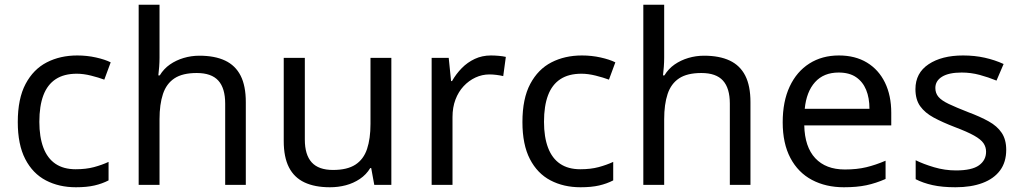

<svg xmlns="http://www.w3.org/2000/svg" viewBox="-20 -780 4310 810"><path d="M300 10Q229 10 173.5 -19Q118 -48 86.5 -109Q55 -170 55 -265Q55 -364 88 -426Q121 -488 177.5 -517Q234 -546 306 -546Q347 -546 385 -537.5Q423 -529 447 -517L420 -444Q396 -453 364 -461Q332 -469 304 -469Q250 -469 215 -446Q180 -423 163 -378Q146 -333 146 -266Q146 -202 163 -157Q180 -112 214 -89Q248 -66 299 -66Q343 -66 376.5 -75Q410 -84 438 -97V-19Q411 -5 378.5 2.5Q346 10 300 10Z M653 -537Q653 -518 651.5 -498Q650 -478 648 -462H654Q671 -490 697 -508Q723 -526 755 -535.5Q787 -545 821 -545Q886 -545 929.5 -524.5Q973 -504 995 -461Q1017 -418 1017 -349V0H930V-343Q930 -408 901 -440Q872 -472 810 -472Q750 -472 716 -449.5Q682 -427 667.5 -383.5Q653 -340 653 -277V0H565V-760H653Z M1631 -536V0H1559L1546 -71H1542Q1525 -43 1498 -25Q1471 -7 1439 1.5Q1407 10 1372 10Q1308 10 1264.5 -10.5Q1221 -31 1199 -74Q1177 -117 1177 -185V-536H1266V-191Q1266 -127 1295 -95Q1324 -63 1385 -63Q1445 -63 1479.5 -85.5Q1514 -108 1528.5 -151.5Q1543 -195 1543 -257V-536Z M2051 -546Q2066 -546 2083.5 -544.5Q2101 -543 2114 -540L2103 -459Q2090 -462 2074.5 -464Q2059 -466 2045 -466Q2014 -466 1986 -453Q1958 -440 1936 -416.5Q1914 -393 1901.5 -360Q1889 -327 1889 -286V0H1801V-536H1873L1883 -438H1887Q1904 -468 1928 -492.5Q1952 -517 1983 -531.5Q2014 -546 2051 -546Z M2429 10Q2358 10 2302.5 -19Q2247 -48 2215.5 -109Q2184 -170 2184 -265Q2184 -364 2217 -426Q2250 -488 2306.5 -517Q2363 -546 2435 -546Q2476 -546 2514 -537.5Q2552 -529 2576 -517L2549 -444Q2525 -453 2493 -461Q2461 -469 2433 -469Q2379 -469 2344 -446Q2309 -423 2292 -378Q2275 -333 2275 -266Q2275 -202 2292 -157Q2309 -112 2343 -89Q2377 -66 2428 -66Q2472 -66 2505.5 -75Q2539 -84 2567 -97V-19Q2540 -5 2507.5 2.5Q2475 10 2429 10Z M2782 -537Q2782 -518 2780.5 -498Q2779 -478 2777 -462H2783Q2800 -490 2826 -508Q2852 -526 2884 -535.5Q2916 -545 2950 -545Q3015 -545 3058.5 -524.5Q3102 -504 3124 -461Q3146 -418 3146 -349V0H3059V-343Q3059 -408 3030 -440Q3001 -472 2939 -472Q2879 -472 2845 -449.5Q2811 -427 2796.5 -383.5Q2782 -340 2782 -277V0H2694V-760H2782Z M3519 -546Q3588 -546 3637.5 -516Q3687 -486 3713.5 -431.5Q3740 -377 3740 -304V-251H3373Q3375 -160 3419.5 -112.5Q3464 -65 3544 -65Q3595 -65 3634.5 -74.5Q3674 -84 3716 -102V-25Q3675 -7 3635 1.5Q3595 10 3540 10Q3464 10 3405.5 -21Q3347 -52 3314.5 -113.5Q3282 -175 3282 -264Q3282 -352 3311.5 -415Q3341 -478 3394.5 -512Q3448 -546 3519 -546ZM3518 -474Q3455 -474 3418.5 -433.5Q3382 -393 3375 -321H3648Q3648 -367 3634 -401Q3620 -435 3591.5 -454.5Q3563 -474 3518 -474Z M4225 -148Q4225 -96 4199 -61Q4173 -26 4125 -8Q4077 10 4011 10Q3955 10 3914.5 1Q3874 -8 3843 -24V-104Q3875 -88 3920.5 -74.5Q3966 -61 4013 -61Q4080 -61 4110 -82.5Q4140 -104 4140 -140Q4140 -160 4129 -176Q4118 -192 4089.5 -208Q4061 -224 4008 -244Q3956 -264 3919 -284Q3882 -304 3862 -332Q3842 -360 3842 -404Q3842 -472 3897.5 -509Q3953 -546 4043 -546Q4092 -546 4134.5 -536.5Q4177 -527 4214 -510L4184 -440Q4150 -454 4113 -464Q4076 -474 4037 -474Q3983 -474 3954.5 -456.5Q3926 -439 3926 -409Q3926 -387 3939 -371.5Q3952 -356 3982.5 -341.5Q4013 -327 4064 -307Q4115 -288 4151 -268Q4187 -248 4206 -219.5Q4225 -191 4225 -148Z"/></svg>

Font: Noto Sans Malayalam
Style: Regular
Weight: 400
Designer: Jelle Bosma - Monotype Design Team
Foundry: Monotype Imaging Inc.
Version: Version 2.103